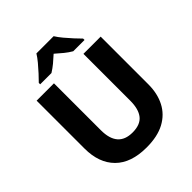

<svg xmlns="http://www.w3.org/2000/svg" viewBox="-252 -1088 1253 1253"><g transform="rotate(-45 374.5 -461.5)"><path d="M670 -274Q670 -189 637 -125Q604 -61 538 -25.5Q472 10 371 10Q228 10 153.5 -64.5Q79 -139 79 -272V-714H239V-281Q239 -124 375 -124Q447 -124 479 -164Q511 -204 511 -282V-714H670ZM455 -933Q469 -910 492 -882.5Q515 -855 538.5 -829.5Q562 -804 580 -786V-773H476Q450 -788 425.5 -808Q401 -828 374 -852Q348 -828 325 -809Q302 -790 275 -773H171V-786Q190 -805 213.5 -830.5Q237 -856 259.5 -883Q282 -910 296 -933Z"/></g></svg>

Font: Noto Sans Oriya
Style: Bold
Weight: 700
Designer: Amélie Bonet and Sol Matas
Foundry: Google LLC
Version: Version 2.006; ttfautohint (v1.8.4.7-5d5b)